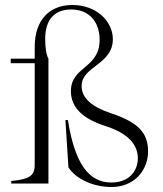

<svg xmlns="http://www.w3.org/2000/svg" viewBox="-20 -735 651 769"><path d="M25 -10V0H174V-500C165 -516 161 -545 161 -579C161 -656 198 -697 265 -697C337 -697 379 -648 379 -575C379 -460 264 -470 264 -370C264 -302 315 -258 403 -230C493 -201 532 -156 532 -101C532 -51 498 -4 426 -4C337 -4 280 -77 252 -254H242L254 -65C283 -19 352 14 427 14C515 14 573 -50 573 -129C573 -204 533 -245 423 -282C350 -306 306 -342 307 -391C307 -470 432 -476 432 -578C432 -650 366 -715 270 -715C179 -715 119 -656 119 -547V-500H23V-482H119V-74C119 -26 90 -17 25 -10Z"/></svg>

Font: Sprat Condensed Light
Style: Regular
Weight: 300
Width: 3
Designer: Ethan Nakache
Foundry: Collletttivo
Version: Version 2.000;Glyphs 3.2 (3217)